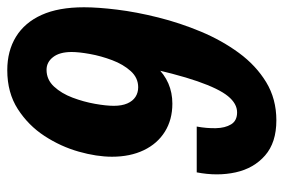

<svg xmlns="http://www.w3.org/2000/svg" viewBox="-146 -624 780 528"><g transform="rotate(-90 244.0 -360.0)"><path d="M177 10Q116 10 80.5 -21Q45 -52 34 -102Q23 -152 34 -209H160Q155 -182 155.5 -156.5Q156 -131 166 -114.5Q176 -98 199 -98Q223 -98 243.5 -123Q264 -148 284.5 -207Q305 -266 327 -369L332 -392L362 -377Q346 -343 325 -320.5Q304 -298 278.5 -287Q253 -276 223 -276Q179 -276 146 -296.5Q113 -317 95 -354.5Q77 -392 77 -442Q77 -484 91 -533.5Q105 -583 134 -627.5Q163 -672 208 -701Q253 -730 315 -730Q368 -730 407 -706Q446 -682 467 -635.5Q488 -589 488 -519Q488 -481 481.5 -428Q475 -375 460 -315Q445 -255 421 -197.5Q397 -140 362.5 -93Q328 -46 282 -18Q236 10 177 10ZM268 -370Q294 -370 312.5 -390.5Q331 -411 342.5 -441.5Q354 -472 359.5 -502.5Q365 -533 365 -553Q365 -586 351 -604Q337 -622 316 -622Q289 -622 270 -601.5Q251 -581 239.5 -550.5Q228 -520 222.5 -489Q217 -458 217 -437Q217 -415 223.5 -400Q230 -385 241.5 -377.5Q253 -370 268 -370Z"/></g></svg>

Font: Instrument Sans Condensed
Style: Bold Italic
Weight: 700
Width: 3
Italic angle: -13°
Designer: Rodrigo Fuenzalida
Foundry: fragTYPE
Version: Version 1.000;gftools[0.9.28]